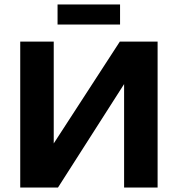

<svg xmlns="http://www.w3.org/2000/svg" viewBox="-20 -834 791 854"><path d="M238 0 532 -460V0H681V-649H513L219 -196V-649H70V0ZM514 -725V-814H236V-725Z"/></svg>

Font: Play
Style: Bold
Weight: 700
Designer: Jonas Hecksher
Foundry: Jonas Hecksher, Playtypeª, e-types AS
Version: Version 1.002